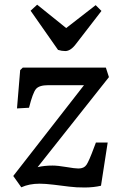

<svg xmlns="http://www.w3.org/2000/svg" viewBox="-20 -800 517 827"><path d="M111.8 -753.9 140.1 -779.8 265.1 -679.2 392.1 -777.8 417 -752.9 308.1 -611.8Q284.7 -580.1 261.2 -580.1Q246.1 -580.1 230 -585ZM78.1 -508.8H436L449.2 -467.8L142.1 -80.1Q171.4 -86.9 206.1 -86.9Q228.5 -86.9 265.6 -80.6Q302.7 -74.2 317.9 -74.2Q341.8 -74.2 352.5 -90.1Q363.3 -106 384.8 -164.1Q390.1 -178.2 393.1 -186H443.8L415 0Q383.8 7.3 345.9 7.6Q308.1 7.8 278.3 3.9Q248.5 0 211.4 -4.4Q174.3 -8.8 150.9 -8.8Q105.5 -8.8 71.8 6.8L37.1 -42L341.8 -433.1H188Q148.4 -433.1 134.8 -416.5Q121.1 -399.9 105 -335.9L53.2 -333L66.9 -498Z"/></svg>

Font: Literata Book Medium
Style: Italic
Weight: 500
Italic angle: -3°
Designer: Latin by Veronika Burian and Jose Scaglione. Greek by Irene Vlachou. Cyrillic by Vera Evstafieva
Foundry: TypeTogether
Version: Version 1.003;PS 001.003;hotconv 1.0.88;makeotf.lib2.5.64775